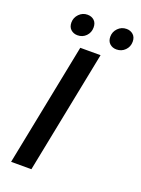

<svg xmlns="http://www.w3.org/2000/svg" viewBox="-154 -891 706 960"><g transform="rotate(20 199.0 -411.0)"><path d="M32 0 162 -654H270L140 0ZM127 -708Q106 -708 91.5 -721Q77 -734 77 -758Q77 -784 95.5 -803Q114 -822 140 -822Q162 -822 176 -809Q190 -796 190 -772Q190 -745 172 -726.5Q154 -708 127 -708ZM334 -708Q313 -708 298.5 -721Q284 -734 284 -758Q284 -784 302.5 -803Q321 -822 348 -822Q369 -822 383.5 -809Q398 -796 398 -772Q398 -745 379.5 -726.5Q361 -708 334 -708Z"/></g></svg>

Font: Source Sans 3 SemiBold
Style: Italic
Weight: 600
Italic angle: -11°
Designer: Paul D. Hunt
Foundry: Adobe
Version: Version 3.046;hotconv 1.0.118;makeotfexe 2.5.65603